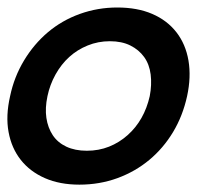

<svg xmlns="http://www.w3.org/2000/svg" viewBox="-37 -486 603 517"><path d="M466.8 -227.1Q455.1 -173.8 429 -130.4Q402.8 -86.9 365 -55.4Q327.1 -23.9 279.1 -6.3Q231 11.2 176.8 11.2Q124 11.2 84 -6.3Q43.9 -23.9 19 -55.4Q-5.9 -86.9 -13.9 -130.4Q-22 -173.8 -9.8 -227.1Q1 -278.8 27.6 -323Q54.2 -367.2 92 -399.2Q129.9 -431.2 178 -448.5Q226.1 -465.8 278.8 -465.8Q333 -465.8 373 -448.5Q413.1 -431.2 438 -399.2Q462.9 -367.2 470.5 -323Q478 -278.8 466.8 -227.1ZM366.2 -227.1Q372.1 -257.8 368.7 -285.4Q365.2 -313 351.1 -332.5Q336.9 -352.1 314 -363.5Q291 -375 258.8 -375Q227.1 -375 199 -363.5Q170.9 -352.1 149.4 -332.5Q127.9 -313 112.5 -285.4Q97.2 -257.8 90.8 -227.1Q84 -194.8 87.9 -168.5Q91.8 -142.1 105 -122.1Q118.2 -102.1 141.6 -91.1Q165 -80.1 196.8 -80.1Q229 -80.1 256.6 -91.1Q284.2 -102.1 306.6 -122.1Q329.1 -142.1 344 -168.5Q358.9 -194.8 366.2 -227.1Z"/></svg>

Font: Anonymous Pro
Style: Bold Italic
Weight: 700
Italic angle: -12°
Monospace: yes
Designer: Mark Simonson
Version: Version 1.003